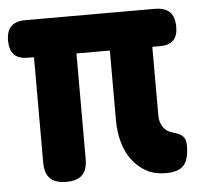

<svg xmlns="http://www.w3.org/2000/svg" viewBox="-45 -597 690 653"><g transform="rotate(-5 300.0 -270.0)"><path d="M495 10Q457 10 428.5 -6Q400 -22 380.5 -48.5Q361 -75 351.5 -110Q342 -145 342 -183V-422H228V-62Q228 -25 210.5 -7.5Q193 10 156 10Q119 10 101 -7.5Q83 -25 83 -62V-422H62Q30 -422 15 -438Q0 -454 0 -486Q0 -518 16 -534Q32 -550 64 -550H506Q541 -550 557.5 -533.5Q574 -517 574 -482Q574 -452 559 -437Q544 -422 514 -422H487V-188Q487 -164 498.5 -147.5Q510 -131 530 -126Q556 -119 565.5 -108.5Q575 -98 575 -78Q575 -30 557 -10Q539 10 495 10Z"/></g></svg>

Font: Maple Mono ExtraBold
Style: Regular
Weight: 800
Monospace: yes
Designer: subframe7536
Version: Version 7.000